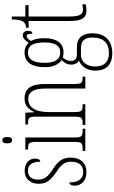

<svg xmlns="http://www.w3.org/2000/svg" viewBox="326 -1108 1023 1716"><g transform="rotate(-90 838.0 -250.5)"><path d="M156 10C238 10 287 -43 287 -130C287 -194 263 -241 185 -289C119 -330 90 -366 90 -421C90 -472 113 -513 168 -513C223 -513 250 -475 250 -403C269 -403 278 -420 278 -450C278 -504 236 -542 169 -542C98 -542 53 -493 53 -418C53 -348 82 -310 165 -254C234 -210 250 -174 250 -128C250 -55 217 -19 157 -19C94 -19 65 -66 65 -143C49 -143 36 -128 36 -93C36 -44 73 10 156 10Z M442 -654C459 -654 471 -664 471 -698C471 -731 459 -742 442 -742C425 -742 414 -731 414 -698C414 -664 425 -654 442 -654ZM346 0H545V-24H532C477 -24 467 -32 467 -100V-536H359V-512H366C419 -512 427 -503 427 -434V-99C427 -31 417 -24 361 -24H346Z M579 0H764V-24H758C704 -24 694 -31 694 -99V-330C694 -454 742 -510 810 -510C879 -510 904 -452 904 -360V0H1011V-24H1007C954 -24 945 -31 945 -100V-360C945 -486 905 -543 815 -543C753 -543 720 -511 695 -458H692L688 -536H583V-512H588C643 -512 653 -506 653 -438V-100C653 -31 643 -24 587 -24H579Z M1221 241C1335 241 1398 172 1398 64C1398 -15 1365 -75 1275 -75H1212C1173 -75 1151 -89 1151 -128C1151 -162 1166 -183 1181 -201C1192 -197 1215 -195 1229 -195C1312 -195 1354 -259 1354 -363C1354 -426 1344 -459 1329 -486C1347 -514 1359 -524 1372 -524C1391 -524 1394 -507 1394 -473C1412 -473 1420 -489 1420 -513C1420 -538 1407 -559 1380 -559C1349 -559 1330 -530 1313 -507C1296 -526 1265 -543 1229 -543C1143 -543 1095 -486 1095 -358C1095 -289 1122 -234 1159 -212C1138 -192 1118 -164 1118 -127C1118 -88 1136 -67 1154 -57C1114 -40 1064 2 1064 88C1064 181 1111 241 1221 241ZM1226 -224C1164 -224 1134 -272 1134 -364C1134 -468 1168 -513 1224 -513C1285 -513 1316 -474 1316 -365C1316 -270 1288 -224 1226 -224ZM1222 211C1130 211 1101 155 1101 86C1101 14 1145 -39 1201 -39H1263C1338 -39 1360 -2 1360 67C1360 149 1322 211 1222 211Z M1605 10C1622 10 1641 7 1657 3V-27C1639 -23 1627 -21 1610 -21C1569 -21 1548 -47 1548 -141V-507H1649V-536H1548V-657H1522C1520 -609 1518 -576 1501 -554C1491 -540 1474 -531 1447 -528V-507H1508V-142C1508 -27 1536 10 1605 10Z"/></g></svg>

Font: Noto Serif Armenian ExtraCondensed ExtraLight
Style: Regular
Weight: 200
Width: 2
Designer: Monotype Design Team
Foundry: Monotype Imaging Inc.
Version: Version 2.008